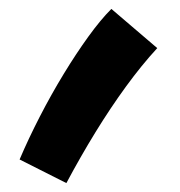

<svg xmlns="http://www.w3.org/2000/svg" viewBox="-20 -219 405 431"><path d="M129 192 24 139Q44 92 69.5 42.5Q95 -7 123 -53Q151 -99 178.5 -137Q206 -175 230 -199L333 -111Q298 -73 263 -25Q228 23 194.5 77.5Q161 132 129 192Z"/></svg>

Font: Noto Sans
Style: Bold
Weight: 700
Designer: Monotype Design Team
Foundry: Monotype Imaging Inc.
Version: Version 2.000;GOOG;noto-source:20170915:90ef993387c0; ttfaut